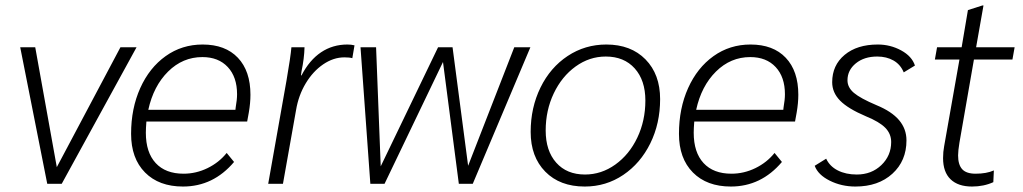

<svg xmlns="http://www.w3.org/2000/svg" viewBox="-20 -673 3746 703"><path d="M480 -500 206 0H153L54 -500H109L188 -61L421 -500Z M897 -326Q897 -296 891 -261L885 -228H516Q514 -202 514 -187Q514 -115 550 -76Q586 -37 652 -37Q698 -37 740 -57.5Q782 -78 810 -113L837 -80Q761 10 650 10Q562 10 511 -41.5Q460 -93 460 -183Q460 -276 493.5 -350.5Q527 -425 586.5 -467.5Q646 -510 722 -510Q805 -510 851 -461.5Q897 -413 897 -326ZM848 -328Q848 -391 814 -427.5Q780 -464 721 -464Q649 -464 595.5 -411Q542 -358 523 -271H842L843 -280Q848 -308 848 -328Z M1029 -378Q1044 -465 1047 -500H1095Q1094 -459 1084 -412L1082 -397H1084Q1113 -453 1155.5 -481.5Q1198 -510 1252 -510Q1266 -510 1278 -507L1270 -460Q1260 -463 1241 -463Q1201 -463 1163.5 -437.5Q1126 -412 1099.5 -368Q1073 -324 1064 -270L1016 0H962Z M1922 -500 1711 0H1660L1602 -446L1388 0H1336L1300 -500H1357L1374 -64L1584 -500H1637L1694 -66L1863 -500Z M1923 -190Q1923 -279 1959 -352.5Q1995 -426 2058.5 -468Q2122 -510 2200 -510Q2290 -510 2343.5 -455.5Q2397 -401 2397 -310Q2397 -221 2361 -148Q2325 -75 2262 -32.5Q2199 10 2121 10Q2030 10 1976.5 -44.5Q1923 -99 1923 -190ZM2343 -305Q2343 -379 2304 -422.5Q2265 -466 2198 -466Q2138 -466 2087.5 -429.5Q2037 -393 2007.5 -331Q1978 -269 1978 -195Q1978 -121 2016.5 -77.5Q2055 -34 2122 -34Q2182 -34 2233 -70.5Q2284 -107 2313.5 -169Q2343 -231 2343 -305Z M2903 -326Q2903 -296 2897 -261L2891 -228H2522Q2520 -202 2520 -187Q2520 -115 2556 -76Q2592 -37 2658 -37Q2704 -37 2746 -57.5Q2788 -78 2816 -113L2843 -80Q2767 10 2656 10Q2568 10 2517 -41.5Q2466 -93 2466 -183Q2466 -276 2499.5 -350.5Q2533 -425 2592.5 -467.5Q2652 -510 2728 -510Q2811 -510 2857 -461.5Q2903 -413 2903 -326ZM2854 -328Q2854 -391 2820 -427.5Q2786 -464 2727 -464Q2655 -464 2601.5 -411Q2548 -358 2529 -271H2848L2849 -280Q2854 -308 2854 -328Z M2963 -66 3005 -92Q3018 -64 3047.5 -49Q3077 -34 3117 -34Q3171 -34 3207 -68.5Q3243 -103 3243 -153Q3243 -183 3221.5 -205Q3200 -227 3151 -247Q3085 -275 3056 -304.5Q3027 -334 3027 -372Q3027 -434 3072.5 -472Q3118 -510 3194 -510Q3240 -510 3279.5 -488.5Q3319 -467 3330 -433L3289 -408Q3277 -437 3251.5 -451.5Q3226 -466 3192 -466Q3144 -466 3113.5 -441Q3083 -416 3083 -379Q3083 -353 3106.5 -333Q3130 -313 3189 -288Q3245 -265 3272 -233Q3299 -201 3299 -159Q3299 -84 3247.5 -37Q3196 10 3112 10Q3061 10 3018 -11.5Q2975 -33 2963 -66Z M3433 -94Q3433 -117 3437 -138L3493 -455H3403L3411 -500H3501L3524 -636L3577 -653H3581L3554 -500H3695L3687 -455H3546L3493 -151Q3488 -121 3488 -104Q3488 -70 3503 -53.5Q3518 -37 3552 -37Q3592 -37 3619 -49L3617 -6Q3582 10 3539 10Q3488 10 3460.5 -16.5Q3433 -43 3433 -94Z"/></svg>

Font: Sarabun ExtraLight
Style: Italic
Weight: 275
Italic angle: -10°
Designer: Suppakit Chalermlarp | Katatrad Co.,Ltd.
Foundry: Cadson Demak Co.,Ltd.
Version: Version 1.000; ttfautohint (v1.6)